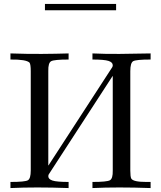

<svg xmlns="http://www.w3.org/2000/svg" viewBox="-20 -955 817 974"><path d="M208 -935H569V-903H208ZM225 -61Q225 -46 246.5 -39Q268 -32 328 -32V-1Q244 -4 170 -4Q96 -4 33 -1V-32Q107 -32 121.5 -40.5Q136 -49 136 -90V-594Q136 -628 130 -637Q113 -654 33 -653V-684Q118 -681 191.5 -681.5Q265 -682 328 -684V-653Q255 -653 239.5 -644.5Q224 -636 225 -595V-116H226L550 -615Q552 -620 552 -624Q552 -639 530.5 -646Q509 -653 449 -653V-684Q512 -681 586 -681.5Q660 -682 744 -684V-653Q670 -653 655.5 -644.5Q641 -636 641 -594V-90Q641 -58 646 -49Q656 -32 722 -32Q723 -32 725 -32Q727 -32 731.5 -32Q736 -32 744 -32V-1Q660 -4 586 -4Q512 -4 449 -1V-32Q522 -32 537.5 -40.5Q553 -49 552 -90V-569H551L227 -70Q225 -65 225 -61Z"/></svg>

Font: cwTeXMing
Style: Medium
Weight: 500
Version: Version 1.17